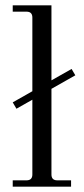

<svg xmlns="http://www.w3.org/2000/svg" viewBox="-20 -704 316 724"><path d="M28 0V-24H80Q102 -24 102 -46V-328L42 -294L28 -318L102 -360V-638Q102 -660 80 -660H28V-684H174V-401L250 -444L264 -420L174 -369V-46Q174 -24 196 -24H248V0Z"/></svg>

Font: Old Standard TT
Style: Regular
Weight: 400
Designer: Alexey Kryukov <alexios@thessalonica.org.ru>
Version: Version 1.0